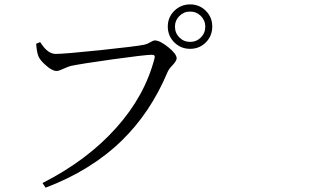

<svg xmlns="http://www.w3.org/2000/svg" viewBox="-20 -827 1540 890"><path d="M191.4 43 176.8 21.5Q384.8 -84 519.5 -235.4Q651.4 -382.8 696.3 -556.6Q701.2 -573.2 684.6 -573.2Q654.3 -573.2 501 -551.8Q354.5 -531.2 308.6 -521.5Q296.9 -518.6 275.4 -508.8Q252.9 -498 242.2 -498Q221.7 -498 192.4 -524.4Q165 -547.9 157.2 -568.4Q150.4 -587.9 147.5 -624L166 -631.8Q183.6 -605.5 195.3 -595.7Q214.8 -577.1 238.3 -577.1Q278.3 -577.1 447.3 -594.7Q614.3 -612.3 650.4 -620.1Q663.1 -623 677.7 -631.8Q690.4 -639.6 698.2 -639.6Q720.7 -639.6 759.8 -608.4Q798.8 -577.1 798.8 -556.6Q798.8 -545.9 782.2 -527.3Q763.7 -508.8 756.8 -493.2Q677.7 -304.7 543.9 -174.8Q402.3 -37.1 191.4 43ZM757.8 -704.1Q757.8 -747.1 788.1 -776.9Q818.4 -806.6 861.3 -806.6Q904.3 -806.6 934.1 -776.9Q963.9 -747.1 963.9 -704.1Q963.9 -660.2 934.1 -630.4Q904.3 -600.6 861.3 -600.6Q818.4 -600.6 788.1 -630.4Q757.8 -660.2 757.8 -704.1ZM861.3 -632.8Q890.6 -632.8 911.1 -653.3Q931.6 -673.8 931.6 -704.1Q931.6 -732.4 911.1 -752.9Q890.6 -773.4 861.3 -773.4Q832 -773.4 811.5 -752.9Q791 -732.4 791 -704.1Q791 -673.8 811.5 -653.3Q832 -632.8 861.3 -632.8Z"/></svg>

Font: Bpmf Zihi Box R
Style: R
Weight: 400
Foundry: But Ko
Version: Version 1.320